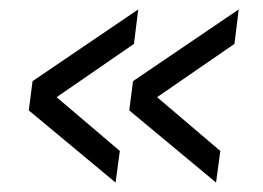

<svg xmlns="http://www.w3.org/2000/svg" viewBox="-20 -544 557 407"><path d="M225 -157 41 -310 49 -372 273 -524 264 -451 100 -338 234 -224ZM438 -157 254 -310 262 -372 486 -524 477 -451 313 -338 447 -224Z"/></svg>

Font: Tanohe Sans
Style: Italic
Weight: 400
Designer: Village Type and Design LLC & Cristiano Sobral
Foundry: Cooper Hewitt Smithsonian Design Museum
Version: Version 1.00;September 29, 2021;FontCreator 13.0.0.2655 64-b